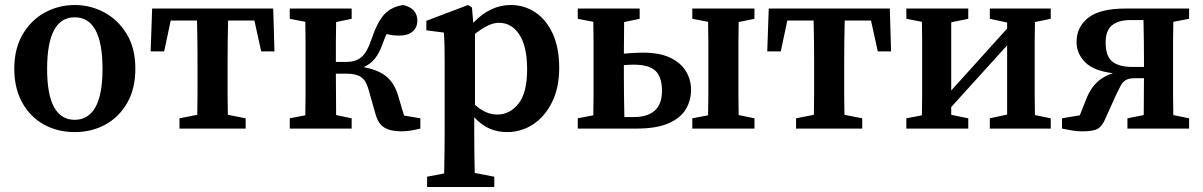

<svg xmlns="http://www.w3.org/2000/svg" viewBox="-20 -513 4801 766"><path d="M278 14Q210 14 155.5 -16Q101 -46 69 -103Q37 -160 37 -239Q37 -319 70.5 -376Q104 -433 159 -463Q214 -493 278 -493Q342 -493 397 -463Q452 -433 486 -376.5Q520 -320 520 -239Q520 -159 487.5 -102.5Q455 -46 400.5 -16Q346 14 278 14ZM278 -35Q332 -35 360.5 -85Q389 -135 389 -238Q389 -444 278 -444Q168 -444 168 -238Q168 -135 196 -85Q224 -35 278 -35Z M581 -308 587 -479H1070L1075 -308H1022L995 -431H890Q889 -394 888.5 -349Q888 -304 888 -269V-210Q888 -177 888 -134.5Q888 -92 889 -55L960 -41V0H696V-41L767 -55Q768 -92 768 -134.5Q768 -177 768 -210V-269Q768 -304 767.5 -349Q767 -394 766 -431H661L635 -308Z M1477 -62 1449 -160Q1440 -192 1420.5 -205.5Q1401 -219 1364 -219H1320Q1320 -179 1320.5 -134.5Q1321 -90 1321 -54L1383 -41V0H1136V-41L1198 -53Q1199 -90 1199 -133.5Q1199 -177 1199 -210V-269Q1199 -302 1199 -345.5Q1199 -389 1198 -426L1136 -438V-479H1383V-438L1321 -425Q1320 -388 1320 -344Q1320 -300 1320 -266H1364Q1397 -266 1420 -283.5Q1443 -301 1462 -356Q1485 -425 1513 -455.5Q1541 -486 1589 -493Q1618 -486 1631.5 -470Q1645 -454 1645 -431Q1645 -403 1626 -387Q1607 -371 1574 -371Q1546 -371 1522 -377Q1518 -368 1514 -358Q1510 -348 1506 -337Q1493 -300 1475 -278.5Q1457 -257 1431 -245Q1491 -234 1523 -206.5Q1555 -179 1569 -129L1592 -52L1657 -41V0Q1641 4 1621.5 7.5Q1602 11 1582 11Q1539 11 1513.5 -4Q1488 -19 1477 -62Z M1684 233V192L1752 179Q1753 135 1753.5 94.5Q1754 54 1754 16V-263Q1754 -304 1753.5 -328.5Q1753 -353 1751 -383L1681 -392V-430L1847 -493L1863 -483L1868 -422Q1936 -493 2018 -493Q2072 -493 2116 -463.5Q2160 -434 2185.5 -378Q2211 -322 2211 -242Q2211 -163 2182.5 -105.5Q2154 -48 2107 -17Q2060 14 2002 14Q1965 14 1933 0Q1901 -14 1872 -45V15Q1872 52 1872.5 92.5Q1873 133 1874 177L1952 192V233ZM1971 -422Q1948 -422 1924.5 -410Q1901 -398 1875 -378V-95Q1917 -56 1964 -56Q2014 -56 2048.5 -99.5Q2083 -143 2083 -236Q2083 -328 2052 -375Q2021 -422 1971 -422Z M2742 -438V-479H2990V-438L2927 -425Q2926 -388 2926 -345Q2926 -302 2926 -269V-210Q2926 -177 2926 -134Q2926 -91 2927 -54L2990 -41V0H2742V-41L2805 -53Q2806 -91 2806 -134Q2806 -177 2806 -210V-269Q2806 -302 2806 -345.5Q2806 -389 2805 -426ZM2285 -438V-479H2532V-438L2470 -425Q2470 -396 2469.5 -362.5Q2469 -329 2469 -299Q2489 -301 2508 -302Q2527 -303 2544 -303Q2612 -303 2654.5 -282.5Q2697 -262 2717 -228Q2737 -194 2737 -155Q2737 -112 2716 -77Q2695 -42 2647 -21Q2599 0 2519 0H2285V-41L2347 -53Q2348 -90 2348 -133.5Q2348 -177 2348 -210V-269Q2348 -302 2348 -345.5Q2348 -389 2347 -426ZM2469 -210Q2469 -176 2469.5 -130Q2470 -84 2471 -46H2509Q2563 -46 2592 -71.5Q2621 -97 2621 -150Q2621 -206 2595 -230.5Q2569 -255 2508 -255Q2498 -255 2488.5 -254.5Q2479 -254 2469 -253Z M3041 -308 3047 -479H3530L3535 -308H3482L3455 -431H3350Q3349 -394 3348.5 -349Q3348 -304 3348 -269V-210Q3348 -177 3348 -134.5Q3348 -92 3349 -55L3420 -41V0H3156V-41L3227 -55Q3228 -92 3228 -134.5Q3228 -177 3228 -210V-269Q3228 -304 3227.5 -349Q3227 -394 3226 -431H3121L3095 -308Z M3929 -438V-479H4172V-438L4109 -425Q4108 -388 4108 -345Q4108 -302 4108 -269V-210Q4108 -177 4108 -134Q4108 -91 4109 -54L4172 -41V0H3929V-41L3998 -56V-332L3775 -86V-55L3843 -41V0H3596V-41L3658 -53Q3659 -91 3659 -134Q3659 -177 3659 -210V-269Q3659 -302 3659 -345.5Q3659 -389 3658 -426L3596 -438V-479H3843V-438L3775 -424V-152L3998 -399V-423Z M4497 -246H4544V-269Q4544 -304 4543.5 -350Q4543 -396 4542 -433H4490Q4442 -433 4416.5 -412Q4391 -391 4391 -344Q4391 -289 4417.5 -267.5Q4444 -246 4497 -246ZM4217 0V-41L4288 -53L4315 -121Q4345 -198 4420 -221Q4344 -230 4309.5 -264.5Q4275 -299 4275 -346Q4275 -405 4321.5 -442Q4368 -479 4473 -479H4724V-438L4661 -426Q4660 -389 4660 -345.5Q4660 -302 4660 -269V-210Q4660 -177 4660 -134Q4660 -91 4661 -54L4724 -41V0H4478V-41L4543 -54Q4543 -89 4543.5 -129Q4544 -169 4544 -201H4507Q4484 -201 4471.5 -193.5Q4459 -186 4451 -171Q4443 -156 4432 -133L4391 -42Q4378 -10 4360 0.5Q4342 11 4298 11Q4277 11 4257 7.5Q4237 4 4217 0Z"/></svg>

Font: Source Serif Pro Semibold
Style: Regular
Weight: 600
Designer: Frank Grießhammer
Foundry: Adobe Systems Incorporated
Version: Version 3.000;hotconv 1.0.109;makeotfexe 2.5.65596